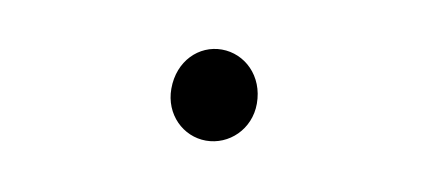

<svg xmlns="http://www.w3.org/2000/svg" viewBox="-30 -498 616 272"><g transform="rotate(10 277.5 -362.5)"><path d="M273 -297C306 -297 335 -324 335 -361C335 -401 306 -428 273 -428C240 -428 212 -401 212 -361C212 -324 240 -297 273 -297Z"/></g></svg>

Font: ChiuKong Gothic CL Normal
Style: Regular
Weight: 350
Designer: Ryoko NISHIZUKA 西塚涼子 (kana, bopomofo & ideographs); Paul D. Hunt (Latin, Greek & Cyrillic); Sandoll Communications 산돌커뮤니
Foundry: Adobe
Version: Version 1.300